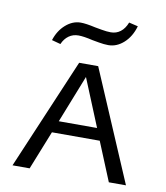

<svg xmlns="http://www.w3.org/2000/svg" viewBox="-77 -731 689 795"><g transform="rotate(10 267.5 -333.0)"><path d="M137 -529 100 -539Q113 -580 142 -605.5Q171 -631 205 -631Q227 -631 267 -622Q273 -621 295 -617Q317 -613 334 -613Q357 -613 374.5 -626.5Q392 -640 402 -666L440 -657Q427 -612 397.5 -585.5Q368 -559 333 -559Q315 -559 293 -563Q271 -567 265 -568Q227 -577 205 -577Q182 -577 164.5 -564.5Q147 -552 137 -529ZM367 -163H166L101 0H29L227 -466H307L506 0H434ZM347 -213 265 -413 186 -213Z"/></g></svg>

Font: Ysabeau SC
Style: Regular
Weight: 400
Designer: Christian Thalmann (Catharsis Fonts)
Version: Version 0.003